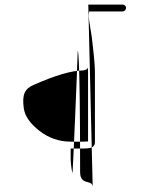

<svg xmlns="http://www.w3.org/2000/svg" viewBox="-20 -653 620 839"><path d="M363.8 -359C361.7 -347.5 352.4 -347.4 341.8 -345C293.7 -345 222.2 -324 127.1 -282.1C89.2 -265.4 75.5 -241.9 83.9 -180.1C88.4 -146.4 111 -113.6 151.7 -81.7C192.4 -49.9 238.1 -34 288.8 -34H344.8C352.1 -34 358.8 -34.3 364.8 -35V-339C364.8 -343.7 364.4 -350.3 363.8 -359ZM365.8 -633H515.8C524 -633 530.8 -626.9 530.8 -618.5C530.8 -610.2 524 -603 515.8 -603H369.8C368.4 -597.7 367.8 -590.9 367.8 -582.8C367.8 -564.1 379.9 -504.4 381.8 -485.5C386.6 -435.8 394.8 -386.6 394.8 -332V-30C394.8 -23.3 391.9 -17.3 386.2 -12C380.4 -6.7 366.6 -4 344.8 -4H288.8C288.8 24 288.8 48 288.8 44C288.8 64 296.8 115.4 296.8 99.2C296.8 136.5 319.1 -385.5 319.1 -417.5C319.1 -451.5 330.1 -455.5 330.1 98.5C330.1 161.5 385.1 127.5 385.1 165.5Z"/></svg>

Font: MewTooHand
Style: Reversed
Weight: 400
Designer: Mew Too, Robert Jablonski
Version: Version 0.77